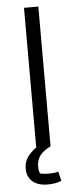

<svg xmlns="http://www.w3.org/2000/svg" viewBox="-55 -644 342 841"><g transform="rotate(-5 116.0 -224.0)"><path d="M181 155Q156 166 121 166Q78 166 54 145.5Q30 125 30 88Q30 60 44.5 39Q59 18 84 0V-614H147V0Q114 17 99.5 36.5Q85 56 85 85Q85 103 91 115Q107 119 130 119Q152 119 171 114Z"/></g></svg>

Font: Athiti
Style: Regular
Weight: 400
Designer: CadsonDemak Team
Foundry: CadsonDemak
Version: Version 1.032